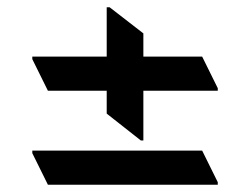

<svg xmlns="http://www.w3.org/2000/svg" viewBox="-20 -644 688 529"><path d="M69 -229H537L580 -142V-135H112L69 -222ZM580 -394H375V-257H368L274 -331V-394H112L69 -481V-488H274V-624H282L375 -552V-488H537L580 -401Z"/></svg>

Font: Halant Semibold
Style: Regular
Weight: 600
Version: Version 1.100;PS 1.0;hotconv 1.0.78;makeotf.lib2.5.61930; tt